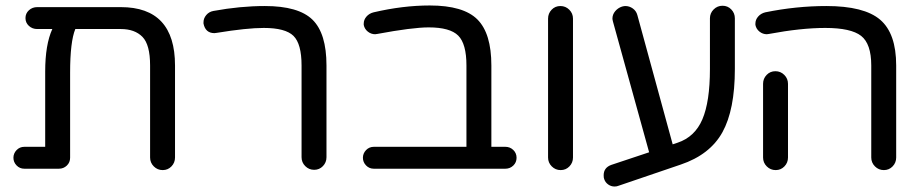

<svg xmlns="http://www.w3.org/2000/svg" viewBox="-20 -616 3372 701"><path d="M421 -590Q619 -590 619 -377V-41Q619 -22 606 -8.5Q593 5 574 5Q555 5 541.5 -8.5Q528 -22 528 -41V-377Q528 -453 500 -481.5Q472 -510 421 -510H255Q236 -464 236 -351V-40Q236 -23 224 -11.5Q212 0 195 0H69Q52 0 40.5 -12Q29 -24 29 -40Q29 -56 40.5 -68Q52 -80 69 -80H145V-355Q145 -453 171 -510H116Q98 -510 85.5 -521.5Q73 -533 73 -550Q73 -567 85.5 -578.5Q98 -590 116 -590Z M771 -496Q769 -496 766.5 -495.5Q764 -495 763 -495Q730 -495 723 -530V-535Q723 -549 733 -561Q743 -573 759 -576Q857 -594 947 -594Q1070 -594 1121 -544Q1172 -494 1172 -377V-42Q1172 -23 1159 -9.5Q1146 4 1127 4Q1108 4 1094.5 -9.5Q1081 -23 1081 -42V-377Q1081 -456 1051.5 -485Q1022 -514 943 -514Q881 -514 771 -496Z M1825 -80Q1842 -80 1854 -68.5Q1866 -57 1866 -40Q1866 -23 1854 -11.5Q1842 0 1825 0H1345Q1328 0 1316.5 -12Q1305 -24 1305 -40Q1305 -56 1316.5 -68Q1328 -80 1345 -80H1683V-377Q1683 -456 1653 -486Q1623 -516 1545 -516Q1486 -516 1357 -492Q1355 -492 1353 -491.5Q1351 -491 1350 -491Q1335 -491 1323 -500.5Q1311 -510 1308 -525V-530Q1308 -544 1318 -555.5Q1328 -567 1344 -571Q1451 -596 1549 -596Q1672 -596 1723 -545Q1774 -494 1774 -377V-80Z M2072 -548V-41Q2072 -22 2059 -8.5Q2046 5 2027 5Q2008 5 1994.5 -8.5Q1981 -22 1981 -41V-548Q1981 -567 1994 -580.5Q2007 -594 2026 -594Q2045 -594 2058.5 -580.5Q2072 -567 2072 -548Z M2663 -549V-364Q2663 -215 2617.5 -133Q2572 -51 2465 -15L2239 62Q2232 65 2224 65Q2211 65 2200.5 57.5Q2190 50 2186 38Q2184 34 2184 24Q2184 -4 2212 -14L2350 -60L2218 -537Q2216 -545 2216 -548Q2216 -563 2226 -575Q2236 -587 2251 -592Q2259 -594 2263 -594Q2278 -594 2290.5 -585Q2303 -576 2307 -561L2436 -89L2454 -95Q2517 -116 2544.5 -180.5Q2572 -245 2572 -364V-549Q2572 -568 2585.5 -581.5Q2599 -595 2618 -595Q2637 -595 2650 -581.5Q2663 -568 2663 -549Z M2857 -310V-41Q2857 -22 2844 -8.5Q2831 5 2812 5Q2793 5 2779.5 -8.5Q2766 -22 2766 -41V-310Q2766 -329 2779 -342.5Q2792 -356 2811 -356Q2830 -356 2843.5 -342.5Q2857 -329 2857 -310ZM2787 -492Q2785 -492 2783 -491.5Q2781 -491 2780 -491Q2765 -491 2753 -500.5Q2741 -510 2738 -525V-530Q2738 -544 2748 -555.5Q2758 -567 2774 -571Q2887 -594 2997 -594Q3135 -594 3193.5 -544Q3252 -494 3252 -377V-41Q3252 -22 3239 -8.5Q3226 5 3207 5Q3188 5 3174.5 -8.5Q3161 -22 3161 -41V-377Q3161 -456 3124 -485Q3087 -514 2993 -514Q2905 -514 2787 -492Z"/></svg>

Font: VarelaRound
Style: Regular
Weight: 400
Designer: Joe Prince, Avraham Cornfeld
Foundry: Joe Prince, Avraham Cornfeld
Version: Version 2.000;PS 002.000;hotconv 1.0.88;makeotf.lib2.5.64775